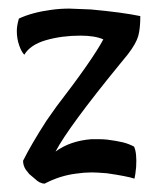

<svg xmlns="http://www.w3.org/2000/svg" viewBox="-20 -404 365 451"><path d="M61.5 15.6 48.8 4.9 41 -4.9Q34.2 -14.6 34.2 -26.4Q53.7 -65.4 88.9 -120.1L112.3 -153.3Q197.3 -263.7 222.7 -311.5Q203.1 -320.3 168.9 -320.3Q125 -320.3 87.9 -309.6Q50.8 -298.8 37.1 -275.4Q30.3 -282.2 24.9 -297.9Q19.5 -313.5 19.5 -331.1Q19.5 -343.8 24.4 -360.4Q55.7 -375 100.6 -380.9Q121.1 -383.8 142.6 -383.8L193.4 -381.8Q267.6 -375 309.6 -366.2Q309.6 -336.9 304.7 -319.3Q299.8 -301.8 280.3 -276.4L262.7 -254.9Q140.6 -105.5 110.4 -47.9Q144.5 -73.2 195.3 -77.1H206.1Q222.7 -77.1 230.5 -76.2Q253.9 -73.2 268.1 -69.8Q282.2 -66.4 294.9 -59.6Q301.8 -44.9 299.8 -11.7Q297.9 7.8 295.9 15.6Q278.3 9.8 230.5 2.9Q207 1 195.3 1Q177.7 1 158.2 3.9Q120.1 8.8 85 27.3Q73.2 27.3 61.5 15.6Z"/></svg>

Font: BKP Parklife Text
Style: Regular
Weight: 400
Designer: Font Diner, Inc.; LA MECHKY PLUS GmbH
Foundry: Font Diner, Inc.; LA MECHKY PLUS GmbH
Version: Version 1.007